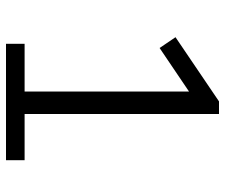

<svg xmlns="http://www.w3.org/2000/svg" viewBox="-75 -675 750 640"><g transform="rotate(90 300.0 -355.0)"><path d="M126 0V-62H285V-610L140 -512L104 -565L318 -710H360V-62H514V0Z"/></g></svg>

Font: LivvicRegular
Style: Regular
Weight: 400
Designer: Jacques Le Bailly, Baron von Fonthausen
Version: Version 1.001; ttfautohint (v1.8.2)